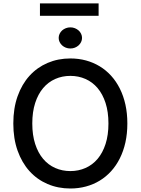

<svg xmlns="http://www.w3.org/2000/svg" viewBox="-20 -1073 808 1103"><path d="M384.2 -737.2Q431.5 -737.2 473.9 -725.7Q516.3 -714.1 552.7 -692.1Q589.1 -670.1 618.4 -637.8Q647.7 -605.5 668.5 -563.9Q689.3 -522.4 700.5 -472.1Q711.6 -421.9 711.6 -363.6Q711.6 -305.4 700.5 -255.1Q689.3 -204.9 668.5 -163.4Q647.7 -121.8 618.4 -89.5Q589.1 -57.2 552.7 -35.2Q516.3 -13.1 473.7 -1.6Q431.1 9.9 384.2 9.9Q313.6 9.9 253.4 -15.8Q193.2 -41.5 149.5 -89.8Q105.8 -138.1 81.1 -207.4Q56.5 -276.6 56.5 -363.6Q56.5 -451 81.1 -520.2Q105.8 -589.5 149.5 -637.6Q193.2 -685.7 253.4 -711.5Q313.6 -737.2 384.2 -737.2ZM384.2 -90.2Q431.1 -90.2 471.2 -108Q511.4 -125.7 540.7 -160.3Q570 -195 586.5 -246.1Q603 -297.2 603 -363.6Q603 -430 586.5 -481.2Q570 -532.3 540.7 -566.9Q511.4 -601.6 471.2 -619.3Q431.1 -637.1 384.2 -637.1Q337.4 -637.1 297.2 -619.3Q257.1 -601.6 227.8 -566.9Q198.5 -532.3 182 -481.2Q165.5 -430 165.5 -363.6Q165.5 -297.2 182 -246.1Q198.5 -195 227.8 -160.3Q257.1 -125.7 297.2 -108Q337.4 -90.2 384.2 -90.2ZM546.5 -1053.3V-982.2H209.5V-1053.3ZM317.1 -855.1Q317.1 -867.5 322.4 -878.7Q327.8 -889.9 336.8 -898.1Q345.9 -906.2 358.1 -911Q370.4 -915.8 384.2 -915.8Q398.1 -915.8 410.2 -911Q422.2 -906.2 431.5 -898.1Q440.7 -889.9 446 -878.7Q451.3 -867.5 451.3 -855.1Q451.3 -842.7 446 -831.7Q440.7 -820.7 431.5 -812.3Q422.2 -804 410.2 -799.2Q398.1 -794.4 384.2 -794.4Q370.4 -794.4 358.1 -799.2Q345.9 -804 336.8 -812.3Q327.8 -820.7 322.4 -831.7Q317.1 -842.7 317.1 -855.1Z"/></svg>

Font: Cannonade Med
Style: Regular
Weight: 500
Designer: Rasmus Andersson
Foundry: rsms
Version: Version 3.012;git-f93a4a705